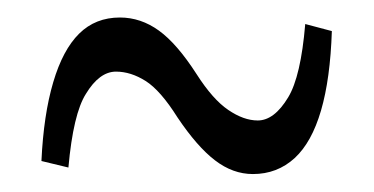

<svg xmlns="http://www.w3.org/2000/svg" viewBox="-20 -379 419 215"><path d="M114.3 -359.4Q137.7 -359.4 158 -344.7Q178.2 -330.1 200.2 -295.9Q218.3 -267.6 235.6 -255.9Q252.9 -244.1 268.6 -244.1Q287.1 -244.1 302.7 -270Q316.9 -293.5 321.8 -352.1Q321.8 -352.1 351.6 -344.2Q348.1 -237.3 310.1 -202.1Q290.5 -184.1 263.2 -184.1Q240.7 -184.1 220.7 -199.5Q200.7 -214.8 178.7 -247.6Q159.7 -277.8 143.1 -288.3Q126.5 -298.8 109.9 -298.8Q91.3 -298.8 76.2 -273.9Q62 -251.5 56.6 -191.4Q56.6 -191.4 26.4 -198.7Q28.8 -250.5 39.6 -286.9Q50.3 -323.2 68.6 -341.3Q86.9 -359.4 114.3 -359.4Z"/></svg>

Font: Scarab Serif
Style: Light
Weight: 300
Designer: John Roberts
Foundry: Scarab
Version: 1.0